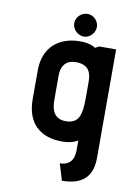

<svg xmlns="http://www.w3.org/2000/svg" viewBox="-95 -714 683 984"><g transform="rotate(10 247.0 -222.5)"><path d="M280 -537C311 -537 338 -565 338 -597C338 -628 311 -655 280 -655C248 -655 220 -628 220 -597C220 -565 248 -537 280 -537ZM298 210C414 210 455 151 455 64V-501H367L346 -490C340 -497 310 -510 268 -510C154 -510 78 -444 78 -325V-176C78 -51 149 12 264 12C315 12 341 -5 345 -8V46C345 99 316 124 272 124ZM345 -231C345 -141 333 -94 264 -94C202 -94 188 -141 188 -191V-320C188 -358 204 -401 264 -401C329 -401 345 -363 345 -315Z"/></g></svg>

Font: Advent Pro
Style: Bold
Weight: 700
Designer: Andreas Kalpakidis
Foundry: Andreas Kalpakidis
Version: Version 2.002 2008